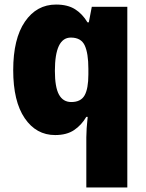

<svg xmlns="http://www.w3.org/2000/svg" viewBox="-20 -583 639 843"><path d="M359 20Q359 -15 365 -70H359Q338 -34 305.5 -12Q273 10 222 10Q139 10 88.5 -64Q38 -138 38 -275Q38 -413 89.5 -488Q141 -563 226 -563Q277 -563 309.5 -542.5Q342 -522 364 -485H370L383 -553H539V240H359ZM293 -135Q335 -135 351.5 -164.5Q368 -194 368 -256V-281Q368 -349 352 -383.5Q336 -418 291 -418Q221 -418 221 -272Q221 -200 239 -167.5Q257 -135 293 -135Z"/></svg>

Font: Noto Sans Malayalam SemiCondensed Black
Style: Regular
Weight: 900
Width: 4
Designer: Jelle Bosma - Monotype Design Team
Foundry: Monotype Imaging Inc.
Version: Version 2.104; ttfautohint (v1.8.4.7-5d5b)